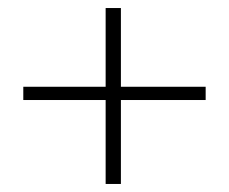

<svg xmlns="http://www.w3.org/2000/svg" viewBox="-20 -550 570 478"><path d="M492 -301H281V-92H243V-301H38V-334H243V-530H281V-334H492Z"/></svg>

Font: SVN-Abril Fatface
Style: Regular
Weight: 400
Designer: Veronika Burian, Jos? Scaglione
Foundry: TypeTogether
Version: Version 1.001